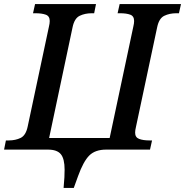

<svg xmlns="http://www.w3.org/2000/svg" viewBox="-42 -734 908 942"><path d="M270 188 274 136Q274 122 274.5 115Q275 108 275 99Q275 45 256.5 22.5Q238 0 193 0H-22L-13 -45H1Q34 -45 59.5 -57.5Q85 -70 94 -114L198 -603Q202 -619 202 -631Q202 -655 182.5 -662Q163 -669 132 -669H120L130 -714H429L420 -669H408Q375 -669 349 -656.5Q323 -644 314 -600L199 -57H496L612 -603Q616 -619 616 -631Q616 -655 597 -662Q578 -669 547 -669H535L545 -714H846L836 -669H823Q790 -669 764 -656.5Q738 -644 729 -600L625 -111Q621 -95 621 -83Q621 -60 640.5 -52.5Q660 -45 692 -45H704L694 0H479Q425 0 396 29Q367 58 341 130L320 188Z"/></svg>

Font: Noto Serif Medium
Style: Italic
Weight: 500
Italic angle: -12°
Designer: Monotype Design Team
Foundry: Monotype Imaging Inc.
Version: Version 2.014; ttfautohint (v1.8.4.7-5d5b)